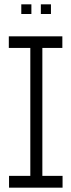

<svg xmlns="http://www.w3.org/2000/svg" viewBox="-20 -873 332 893"><path d="M121 0V-650L169 -704H177V-55L129 0ZM22 0V-55H121V0ZM129 0 177 -55H271V0ZM21 -650V-704H169L121 -650ZM177 -650V-704H270V-650ZM170 -808V-853H217V-808ZM79 -808V-853H126V-808Z"/></svg>

Font: Foldit Light
Style: Regular
Weight: 300
Version: Version 1.003